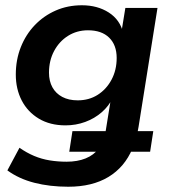

<svg xmlns="http://www.w3.org/2000/svg" viewBox="-20 -519 644 729"><path d="M239 190Q169 190 110.5 175Q52 160 8 128L54 42Q81 61 109.5 73Q138 85 169 90Q200 95 233 95Q274 95 305 82.5Q336 70 355 45L362 57H243L255 -21H392L379 -9Q380 -13 380.5 -17.5Q381 -22 382 -26L402 -150L409 -149Q394 -117 366.5 -93Q339 -69 303.5 -56Q268 -43 229 -43Q170 -43 127.5 -68.5Q85 -94 62.5 -137.5Q40 -181 40 -236Q40 -292 59 -340Q78 -388 112 -423.5Q146 -459 191.5 -479Q237 -499 291 -499Q350 -499 393 -471.5Q436 -444 448 -393L440 -391L456 -489H578L506 -37Q505 -31 503 -21Q501 -11 500 -7L493 -21H562L550 57H466L483 45Q453 116 391.5 153Q330 190 239 190ZM275 -138Q318 -138 351 -159Q384 -180 403.5 -216.5Q423 -253 423 -299Q423 -348 394.5 -376Q366 -404 314 -404Q272 -404 238.5 -383Q205 -362 185.5 -325.5Q166 -289 166 -243Q166 -211 179 -187.5Q192 -164 216.5 -151Q241 -138 275 -138Z"/></svg>

Font: Nunito Sans 12pt ExtraLight 12pt
Style: Bold Italic
Weight: 700
Italic angle: -9°
Version: Version 3.101;gftools[0.9.27]